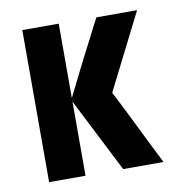

<svg xmlns="http://www.w3.org/2000/svg" viewBox="-63 -562 604 623"><g transform="rotate(-10 239.0 -250.5)"><path d="M170 -244V0H50V-501H170V-256Q198 -313 230 -376Q246 -406 262.5 -439Q279 -472 294 -500H428L302 -250Q332 -192 365 -124.5Q398 -57 427 0H294Z"/></g></svg>

Font: Tschichold
Style: Bold
Weight: 700
Designer: Peter Wiegel
Foundry: Peter Wiegel
Version: Version 1.000; ttfautohint (v1.3)